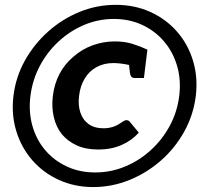

<svg xmlns="http://www.w3.org/2000/svg" viewBox="-20 -751 822 778"><path d="M194.1 -361.8Q200.1 -411 220.8 -450.8Q241.4 -490.6 276.4 -520.4Q311.6 -551.6 355.3 -567.4Q399 -583.2 445.2 -583.2Q485.4 -583.2 517.3 -573.1Q549.2 -563 577.3 -549.9L563.2 -434.9H526.5Q516.2 -434.9 511.9 -440.6Q507.5 -446.3 506.4 -457.2L502.8 -487.8Q486.5 -491.5 469.2 -493.5Q451.9 -495.5 439.9 -495.5Q401.4 -495.5 371.5 -479.3Q341.7 -463.1 323.5 -433.2Q305.3 -403.3 300.5 -363.4Q295.6 -325.4 305.6 -295.2Q315.5 -265.1 339.2 -248.1Q362.8 -231.2 400 -231.2Q419.2 -231.2 437.3 -236.8Q455.5 -242.5 474.4 -256.3Q478.4 -259.3 483.3 -261.7Q488.2 -264.1 492.9 -264.1Q496.1 -264.1 499.9 -262.5Q503.6 -260.9 506.2 -257.3L542.5 -213.5Q513 -180.8 471.6 -163Q430.2 -145.1 379 -145.1Q327.7 -145.1 291.4 -161.7Q255 -178.4 231.3 -206.4Q207.1 -236.4 197.9 -277Q188.7 -317.6 194.1 -361.8ZM357.9 7Q282.3 7 219 -21.8Q155.6 -50.6 111 -101.6Q66.5 -152.7 46 -219.6Q25.5 -286.4 34.5 -362Q43.5 -438.1 80.5 -504.9Q117.6 -571.7 174.7 -622.8Q231.7 -673.8 302.1 -702.6Q372.4 -731.4 449 -731.4Q526 -731.4 589.6 -702.4Q653.2 -673.4 697.5 -622.6Q741.9 -571.8 762.1 -505Q782.4 -438.1 773.4 -362Q763.9 -285.3 726.6 -217.9Q689.3 -150.6 631.9 -100.3Q574.6 -50 504 -21.5Q433.4 7 357.9 7ZM365.6 -52.2Q429.2 -52.2 487 -76.3Q544.9 -100.4 591.4 -142.9Q637.9 -185.4 668.1 -241.5Q698.2 -297.6 706.2 -362Q714.2 -426.8 697.8 -483.4Q681.3 -539.9 645.1 -582.7Q608.8 -625.4 556.8 -649.8Q504.9 -674.2 441.3 -674.2Q378.2 -674.2 321 -650Q263.8 -625.9 217.3 -582.8Q170.8 -539.7 141 -483.2Q111.3 -426.7 103.3 -362Q95.3 -297.3 111.4 -240.8Q127.5 -184.3 163.5 -142.2Q199.4 -100.1 251.1 -76.2Q302.9 -52.2 365.6 -52.2Z"/></svg>

Font: Aleo
Style: Italic
Weight: 400
Italic angle: -7°
Designer: Alessio Laiso
Foundry: Alessio Laiso
Version: Version 2.001;gftools[0.9.29]